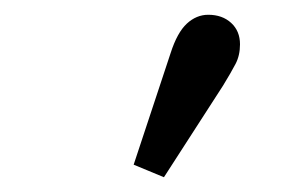

<svg xmlns="http://www.w3.org/2000/svg" viewBox="-20 -792 402 260"><path d="M161 -569 211 -720Q220 -748 233 -760Q246 -772 262 -772Q281 -772 293 -761Q305 -750 305 -732Q305 -717 299 -705.5Q293 -694 282 -676L202 -552Z"/></svg>

Font: Source Serif 4
Style: Regular
Weight: 400
Designer: Frank Grießhammer
Foundry: Adobe Systems Incorporated
Version: Version 4.004;hotconv 1.0.116;makeotfexe 2.5.65601